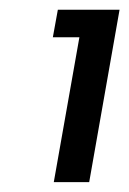

<svg xmlns="http://www.w3.org/2000/svg" viewBox="-20 -724 264 392"><path d="M89.8 -352.1 142.1 -647.9H87.9L98.1 -704.1H224.1L162.1 -352.1Z"/></svg>

Font: Poppins
Style: Italic
Weight: 400
Italic angle: -10°
Designer: Ninad Kale (Devanagari), Jonny Pinhorn (Latin)
Foundry: Indian Type Foundry
Version: Version 3.200;PS 1.000;hotconv 16.6.54;makeotf.lib2.5.65590